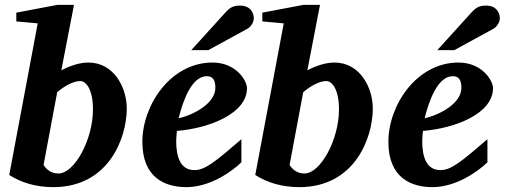

<svg xmlns="http://www.w3.org/2000/svg" viewBox="-20 -757 2074 789"><path d="M501 -311C501 -395 450 -500 343 -500C308 -500 268 -487 232 -468L284 -737H216L47 -705V-669L135 -661L18 -38C66 -7 127 12 199 12C428 12 501 -192 501 -311ZM362 -307C362 -183 286 -44 220 -44C189 -44 170 -62 159 -79L215 -378C245 -404 282 -424 310 -424C333 -424 362 -391 362 -307Z M995 -395C995 -425 951 -500 853 -500C682 -500 565 -326 565 -174C565 -26 659 12 746 12C843 12 933 -52 972 -90V-185C862 -90 822 -58 779 -58C723 -58 704 -109 704 -178C704 -189 706 -207 707 -219C840 -230 995 -290 995 -395ZM865 -396C865 -335 783 -287 714 -271C732 -344 768 -444 830 -444C860 -444 865 -419 865 -396ZM1023 -681C1023 -705 1009 -734 966 -734C939 -734 925 -727 903 -702L766 -551H836L997 -639C1012 -647 1023 -668 1023 -681Z M1512 -311C1512 -395 1461 -500 1354 -500C1319 -500 1279 -487 1243 -468L1295 -737H1227L1058 -705V-669L1146 -661L1029 -38C1077 -7 1138 12 1210 12C1439 12 1512 -192 1512 -311ZM1373 -307C1373 -183 1297 -44 1231 -44C1200 -44 1181 -62 1170 -79L1226 -378C1256 -404 1293 -424 1321 -424C1344 -424 1373 -391 1373 -307Z M2006 -395C2006 -425 1962 -500 1864 -500C1693 -500 1576 -326 1576 -174C1576 -26 1670 12 1757 12C1854 12 1944 -52 1983 -90V-185C1873 -90 1833 -58 1790 -58C1734 -58 1715 -109 1715 -178C1715 -189 1717 -207 1718 -219C1851 -230 2006 -290 2006 -395ZM1876 -396C1876 -335 1794 -287 1725 -271C1743 -344 1779 -444 1841 -444C1871 -444 1876 -419 1876 -396ZM2034 -681C2034 -705 2020 -734 1977 -734C1950 -734 1936 -727 1914 -702L1777 -551H1847L2008 -639C2023 -647 2034 -668 2034 -681Z"/></svg>

Font: Veleka
Style: Bold Italic
Weight: 700
Italic angle: -12°
Designer: Stefan Peev, Context Ltd, 2016; SIL International, 1997-2014.
Foundry: Stefan Peev, Context Ltd, 2016
Version: Version 5.000